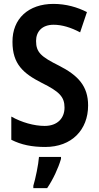

<svg xmlns="http://www.w3.org/2000/svg" viewBox="-20 -744 508 985"><path d="M432 -203C432 -302 381 -357 283 -407C191 -453 165 -475 165 -534C165 -582 196 -617 255 -617C298 -617 344 -603 391 -578L426 -682C377 -707 319 -724 254 -724C126 -724 43 -648 44 -529C44 -415 100 -367 194 -319C285 -274 311 -247 311 -192C311 -138 275 -98 209 -98C155 -98 91 -116 38 -146V-27C89 -1 144 10 212 10C348 10 432 -78 432 -203ZM293 71V61H180C177 101 162 173 151 209V221H222C252 177 279 119 293 71Z"/></svg>

Font: Noto Sans Lao UI Cond SemBd
Style: Regular
Weight: 600
Width: 3
Designer: Monotype Design Team
Foundry: Monotype Imaging Inc.
Version: Version 2.000